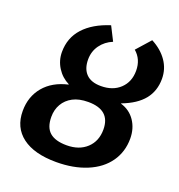

<svg xmlns="http://www.w3.org/2000/svg" viewBox="-133 -838 896 960"><g transform="rotate(20 315.5 -358.5)"><path d="M271 9.8Q153.3 9.8 89.8 -38.1Q26.4 -85.9 26.4 -173.8Q26.4 -250 71 -303.5Q115.7 -356.9 196.8 -375.5L197.3 -377.4Q157.7 -397 133.8 -434.8Q109.9 -472.7 109.9 -517.6Q109.9 -593.3 158 -646Q206.1 -698.7 295.4 -727.1L333 -652.8Q293.5 -636.7 269.5 -603.5Q245.6 -570.3 245.6 -527.3Q245.6 -478 272 -450.9Q298.3 -423.8 350.6 -423.8Q414.1 -423.8 452.4 -460.2Q490.7 -496.6 490.7 -555.7Q490.7 -616.7 448.2 -652.8L514.2 -727.1Q567.4 -699.2 596.7 -656.7Q626 -614.3 626 -562Q626 -497.6 589.4 -451.9Q552.7 -406.2 476.6 -377.4L476.1 -375.5Q524.4 -361.3 551.8 -321Q579.1 -280.8 579.1 -226.6Q579.1 -156.7 541.3 -102.8Q503.4 -48.8 432.9 -19.5Q362.3 9.8 271 9.8ZM291 -86.9Q357.4 -86.9 397.5 -124.3Q437.5 -161.6 437.5 -223.6Q437.5 -327.6 319.8 -327.6Q271 -327.6 238.3 -310.3Q205.6 -293 188.2 -262.9Q170.9 -232.9 170.9 -194.8Q170.9 -138.7 200.7 -112.8Q230.5 -86.9 291 -86.9Z"/></g></svg>

Font: Liberation Sans
Style: Bold Italic
Weight: 700
Italic angle: -12°
Designer: Steve Matteson
Foundry: Ascender Corporation
Version: Version 2.1.5